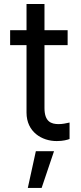

<svg xmlns="http://www.w3.org/2000/svg" viewBox="-20 -696 406 957"><path d="M317.1 -545.5H201.7V-676.1H112.2V-545.5H30.5V-470.9H112.2V-134.6C112.2 -38.7 188.6 7.5 262.8 7.1C294.7 7.1 315 1.1 326.7 -3.2V-85.2C308.6 -81 290.5 -77.4 272.4 -77.4C235.8 -77.4 201.7 -88.8 201.7 -157.3V-470.9H317.1ZM118.6 240.8H187.5L249.3 57.5H158.7Z"/></svg>

Font: Margiela Sans Text
Style: Regular
Weight: 400
Designer: Stefan Endress, Andreas Faust
Version: Version 1.100;FEAKit 1.0